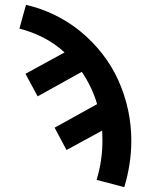

<svg xmlns="http://www.w3.org/2000/svg" viewBox="-20 -558 640 791"><path d="M492 213 378 183Q390 144 396 103Q402 62 402 21Q402 11 401.5 0.5Q401 -10 401 -20L254 60L205 -32L380 -129Q370 -164 354 -197.5Q338 -231 317 -262L135 -161L85 -254L246 -342Q207 -378 159.5 -402.5Q112 -427 60 -440L87 -538Q149 -524 207 -495.5Q265 -467 314 -426.5Q363 -386 402.5 -335Q442 -284 468 -226Q494 -168 507.5 -105.5Q521 -43 521 21Q521 70 513.5 118.5Q506 167 492 213Z"/></svg>

Font: Iosevka Curly Slab Extended
Style: Bold
Weight: 700
Width: 7
Monospace: yes
Designer: Belleve Invis
Foundry: Belleve Invis
Version: Version 11.1.0; ttfautohint (v1.8.3)